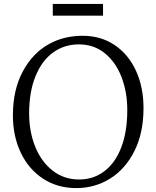

<svg xmlns="http://www.w3.org/2000/svg" viewBox="-20 -948 798 982"><path d="M46 0ZM507 -928V-868H250V-928ZM714 -395Q714 -268 667.5 -175.5Q621 -83 543 -34.5Q465 14 370 14Q274 14 200.5 -34Q127 -82 86.5 -166.5Q46 -251 46 -358Q46 -489 97 -583.5Q148 -678 233 -724Q308 -765 403 -765Q496 -765 566.5 -717.5Q637 -670 675.5 -586Q714 -502 714 -395ZM129 -368Q129 -275 160 -198Q191 -121 249 -75.5Q307 -30 385 -30Q458 -30 514 -72.5Q570 -115 600.5 -195Q631 -275 631 -385Q631 -476 602 -552.5Q573 -629 517 -675Q461 -721 383 -721Q309 -721 251.5 -679.5Q194 -638 161.5 -558Q129 -478 129 -368Z"/></svg>

Font: Martel Light
Style: Regular
Weight: 300
Designer: Dan Reynolds
Foundry: Dan Reynolds
Version: Version 1.001; ttfautohint (v1.1) -l 5 -r 5 -G 72 -x 0 -D la